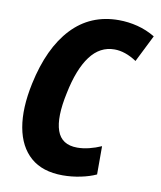

<svg xmlns="http://www.w3.org/2000/svg" viewBox="-83 -792 727 869"><g transform="rotate(10 280.5 -358.0)"><path d="M264 10Q171 10 116.5 -37.5Q62 -85 46.5 -171.5Q31 -258 56 -375Q92 -544 177.5 -635Q263 -726 393 -726Q437 -726 480 -715Q523 -704 561 -681L499 -557Q446 -592 397 -592Q330 -592 285.5 -532.5Q241 -473 218 -360Q193 -245 214 -185Q235 -125 307 -125Q333 -125 361.5 -132Q390 -139 417 -151V-21Q387 -7 346 1.5Q305 10 264 10Z"/></g></svg>

Font: Noto Sans Condensed ExtraBold
Style: Italic
Weight: 800
Width: 3
Italic angle: -12°
Designer: Monotype Design Team
Foundry: Monotype Imaging Inc.
Version: Version 2.013; ttfautohint (v1.8.4.7-5d5b)